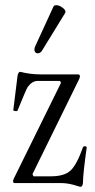

<svg xmlns="http://www.w3.org/2000/svg" viewBox="-20 -699 363 733"><path d="M141.1 -506.8Q135.3 -496.6 126 -495.6Q116.7 -494.6 113 -502.2Q109.4 -509.8 113.8 -521L184.1 -673.8Q186.5 -679.2 194.8 -679.2Q206.5 -679.2 220 -668.7Q233.4 -658.2 229 -649.9ZM286.1 14.2Q285.6 14.2 257.8 5.9Q233.9 0 215.8 0H37.1Q29.8 0 29.8 -6.8Q29.8 -11.2 33.2 -18.1L212.9 -382.8L209 -390.1H124Q103 -390.1 85.9 -367.2Q80.1 -358.4 46.9 -276.9Q45.9 -273.9 38.3 -274.9Q30.8 -275.9 30.8 -278.8L46.9 -409.2Q49.8 -424.8 57.1 -424.8Q95.7 -415 134.8 -415H276.9Q285.2 -415 285.2 -408.2Q285.2 -404.3 282.2 -397L104 -34.2L107.9 -25.9H174.8Q225.1 -25.9 249 -47.6Q272.9 -69.3 296.9 -137.2Q297.9 -139.6 301.5 -140.4Q305.2 -141.1 308.3 -139.9Q311.5 -138.7 311 -136.2Q296.9 -34.2 296.9 -4.9Q296.9 14.2 286.1 14.2Z"/></svg>

Font: Junicode SmCond Light
Style: Regular
Weight: 300
Width: 4
Designer: Peter S. Baker
Version: Version 2.206